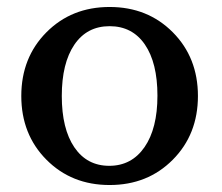

<svg xmlns="http://www.w3.org/2000/svg" viewBox="-20 -520 636 550"><path d="M475 -62.5Q403 10 294 10Q185 10 113 -62.5Q41 -135 41 -245Q41 -355 113 -427.5Q185 -500 294 -500Q403 -500 475 -427.5Q547 -355 547 -245Q547 -135 475 -62.5ZM193 -98Q229 -45 293 -45Q357 -45 394 -98.5Q431 -152 431 -246Q431 -340 395 -392.5Q359 -445 294 -445Q229 -445 193 -392Q157 -339 157 -245Q157 -151 193 -98Z"/></svg>

Font: Caslon OS
Style: Regular
Weight: 400
Designer: Alfredo Marco Pradil
Foundry: Hanken Design Co.
Version: Version 1.000;PS 001.000;hotconv 1.0.88;makeotf.lib2.5.64775